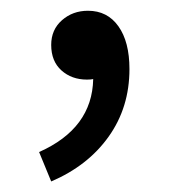

<svg xmlns="http://www.w3.org/2000/svg" viewBox="-20 -147 317 357"><path d="M75.2 190.4 52.7 135.7Q151.4 91.8 153.3 0Q149.4 1 141.6 1Q113.3 1 94.2 -16.1Q75.2 -33.2 75.2 -63.5Q75.2 -91.8 95.2 -109.4Q115.2 -127 143.6 -127Q179.7 -127 200.2 -98.1Q220.7 -69.3 220.7 -18.6Q220.7 52.7 182.1 106.9Q143.6 161.1 75.2 190.4Z"/></svg>

Font: Bpmf Zihi Sans Regular
Style: Regular
Weight: 400
Foundry: But Ko
Version: Version 1.320